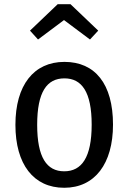

<svg xmlns="http://www.w3.org/2000/svg" viewBox="-20 -875 608 909"><path d="M160 -688 283 -780 406 -688 445 -730 314 -855H253L122 -730ZM285 -582C140 -582 53 -472 53 -284C53 -97 139 14 284 14C429 14 515 -100 515 -285C515 -478 430 -582 285 -582ZM285 -504C367 -504 414 -440 414 -285C414 -130 367 -64 284 -64C201 -64 156 -130 156 -284C156 -440 202 -504 285 -504Z"/></svg>

Font: Glow Sans SC Condensed Medium
Style: Regular
Weight: 600
Width: 3
Designer: Ryoko NISHIZUKA (kana, bopomofo & ideographs); Paul D. Hunt (Latin, Greek & Cyrillic); Sandoll Communications, Soo-young
Version: Version 0.93